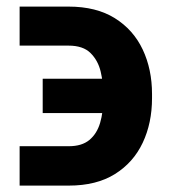

<svg xmlns="http://www.w3.org/2000/svg" viewBox="-20 -557 521 585"><path d="M39.8 -111.5H189.6Q229.4 -111.5 252.3 -130.5Q275.2 -149.5 285 -182.5Q294.7 -215.6 294.7 -257.8V-270.6Q294.7 -304.7 286.8 -338.6Q278.8 -372.5 256 -395.2Q233.3 -418 188.9 -418H39.8V-536.9H188.9Q273.4 -536.9 329.9 -501.6Q386.4 -466.3 414.8 -406.1Q443.2 -345.9 443.2 -270.6V-257.8Q443.2 -182.2 414.8 -122Q386.4 -61.8 330.1 -26.6Q273.8 8.5 189.6 8.5H39.8ZM110.1 -212.4V-317.1H347.3V-212.4Z"/></svg>

Font: InterMG
Style: Bold
Weight: 700
Designer: Rasmus Andersson
Foundry: rsms
Version: Version 3.019;December 26, 2023;FontCreator 15.0.0.2955 64-b